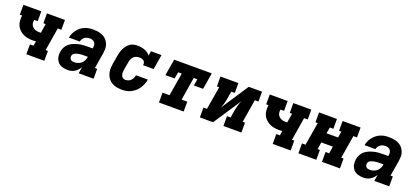

<svg xmlns="http://www.w3.org/2000/svg" viewBox="27 -1358 4745 2197"><g transform="rotate(20 2400.0 -260.0)"><path d="M290 0V-120H334L343 -177Q332 -175 321 -174.5Q310 -174 299 -174Q268 -174 238 -180Q208 -186 182.5 -199.5Q157 -213 136.5 -233.5Q116 -254 104 -281.5Q92 -309 90.5 -339.5Q89 -370 93 -400H65V-520H283V-400H240Q237 -385 237.5 -369.5Q238 -354 244 -340.5Q250 -327 260.5 -316.5Q271 -306 284 -299.5Q297 -293 312 -290Q327 -287 342 -287Q347 -287 352 -287.5Q357 -288 362 -288L380 -400H352V-520H571V-400H527L481 -120H509V0Z M795 8Q761 8 728 -2Q695 -12 674 -36Q653 -60 646 -93.5Q639 -127 645 -162Q650 -189 663.5 -216Q677 -243 700.5 -262Q724 -281 751.5 -292.5Q779 -304 807 -311Q835 -318 863 -320Q891 -322 919 -322H980L982 -330Q985 -347 983 -364Q981 -381 971.5 -394Q962 -407 946 -413Q930 -419 913 -419Q897 -419 880.5 -415Q864 -411 850 -401Q836 -391 827 -376.5Q818 -362 814 -346H682Q687 -372 698 -396.5Q709 -421 725.5 -442.5Q742 -464 764 -481.5Q786 -499 811 -509.5Q836 -520 861.5 -524Q887 -528 913 -528Q936 -528 958 -525.5Q980 -523 1001 -517Q1022 -511 1040.5 -500.5Q1059 -490 1073.5 -475Q1088 -460 1098 -441Q1108 -422 1113 -401Q1118 -380 1117 -357.5Q1116 -335 1113 -312L1081 -120H1109V0H927L940 -78Q928 -59 912.5 -42.5Q897 -26 878 -14Q859 -2 837.5 3Q816 8 795 8ZM836 -101Q858 -101 880.5 -108.5Q903 -116 921 -132Q939 -148 949 -169.5Q959 -191 962 -213H919Q909 -213 899 -213Q889 -213 879.5 -212Q870 -211 860 -209.5Q850 -208 840.5 -206Q831 -204 821 -200.5Q811 -197 802 -192Q793 -187 787 -178Q781 -169 779 -159Q777 -147 780 -135Q783 -123 791.5 -115Q800 -107 811.5 -104Q823 -101 836 -101Z M1456 8Q1432 8 1408 5Q1384 2 1362.5 -6Q1341 -14 1322.5 -26.5Q1304 -39 1290 -56.5Q1276 -74 1267 -95.5Q1258 -117 1254.5 -140Q1251 -163 1252 -187Q1253 -211 1257 -235L1274 -335Q1278 -358 1284 -381Q1290 -404 1300.5 -426.5Q1311 -449 1326.5 -469Q1342 -489 1362.5 -503.5Q1383 -518 1406.5 -523Q1430 -528 1454 -528Q1476 -528 1498.5 -524.5Q1521 -521 1541 -513.5Q1561 -506 1579 -493.5Q1597 -481 1609 -464L1618 -520H1747L1717 -339H1588Q1591 -354 1587.5 -368.5Q1584 -383 1573 -392Q1562 -401 1547.5 -404.5Q1533 -408 1518 -408Q1500 -408 1481.5 -402Q1463 -396 1449.5 -382.5Q1436 -369 1428.5 -351.5Q1421 -334 1418 -316L1401 -216Q1399 -204 1398 -192Q1397 -180 1398.5 -168.5Q1400 -157 1404 -146.5Q1408 -136 1415 -128Q1422 -120 1433 -116Q1444 -112 1456 -112Q1473 -112 1490 -118.5Q1507 -125 1520 -138.5Q1533 -152 1540.5 -168.5Q1548 -185 1551 -203H1696Q1691 -174 1680.5 -147Q1670 -120 1654 -95.5Q1638 -71 1615.5 -50.5Q1593 -30 1566.5 -16.5Q1540 -3 1512 2.5Q1484 8 1456 8Z M1905 0V-120H1990L2037 -400H1993L1979 -320H1867L1901 -520H2359L2326 -320H2214L2227 -400H2183L2137 -120H2206V0Z M2403 0V-120H2446L2493 -400H2465V-520H2683V-400H2640L2625 -312Q2620 -279 2611 -247Q2602 -215 2588 -184L2809 -520H2971V-400H2927L2881 -120H2909V0H2690V-120H2734L2748 -208Q2754 -241 2763 -273Q2772 -305 2786 -336L2564 0Z M3290 0V-120H3334L3343 -177Q3332 -175 3321 -174.5Q3310 -174 3299 -174Q3268 -174 3238 -180Q3208 -186 3182.5 -199.5Q3157 -213 3136.5 -233.5Q3116 -254 3104 -281.5Q3092 -309 3090.5 -339.5Q3089 -370 3093 -400H3065V-520H3283V-400H3240Q3237 -385 3237.5 -369.5Q3238 -354 3244 -340.5Q3250 -327 3260.5 -316.5Q3271 -306 3284 -299.5Q3297 -293 3312 -290Q3327 -287 3342 -287Q3347 -287 3352 -287.5Q3357 -288 3362 -288L3380 -400H3352V-520H3571V-400H3527L3481 -120H3509V0Z M3603 0V-120H3646L3693 -400H3665V-520H3883V-400H3840L3827 -325H3968L3980 -400H3952V-520H4171V-400H4127L4081 -120H4109V0H3890V-120H3934L3948 -206H3807L3793 -120H3821V0Z M4395 8Q4361 8 4328 -2Q4295 -12 4274 -36Q4253 -60 4246 -93.5Q4239 -127 4245 -162Q4250 -189 4263.5 -216Q4277 -243 4300.5 -262Q4324 -281 4351.5 -292.5Q4379 -304 4407 -311Q4435 -318 4463 -320Q4491 -322 4519 -322H4580L4582 -330Q4585 -347 4583 -364Q4581 -381 4571.5 -394Q4562 -407 4546 -413Q4530 -419 4513 -419Q4497 -419 4480.5 -415Q4464 -411 4450 -401Q4436 -391 4427 -376.5Q4418 -362 4414 -346H4282Q4287 -372 4298 -396.5Q4309 -421 4325.5 -442.5Q4342 -464 4364 -481.5Q4386 -499 4411 -509.5Q4436 -520 4461.5 -524Q4487 -528 4513 -528Q4536 -528 4558 -525.5Q4580 -523 4601 -517Q4622 -511 4640.5 -500.5Q4659 -490 4673.5 -475Q4688 -460 4698 -441Q4708 -422 4713 -401Q4718 -380 4717 -357.5Q4716 -335 4713 -312L4681 -120H4709V0H4527L4540 -78Q4528 -59 4512.5 -42.5Q4497 -26 4478 -14Q4459 -2 4437.5 3Q4416 8 4395 8ZM4436 -101Q4458 -101 4480.5 -108.5Q4503 -116 4521 -132Q4539 -148 4549 -169.5Q4559 -191 4562 -213H4519Q4509 -213 4499 -213Q4489 -213 4479.5 -212Q4470 -211 4460 -209.5Q4450 -208 4440.5 -206Q4431 -204 4421 -200.5Q4411 -197 4402 -192Q4393 -187 4387 -178Q4381 -169 4379 -159Q4377 -147 4380 -135Q4383 -123 4391.5 -115Q4400 -107 4411.5 -104Q4423 -101 4436 -101Z"/></g></svg>

Font: Iosevka Etoile Heavy Oblique
Style: Regular
Weight: 900
Italic angle: -9°
Designer: Belleve Invis
Foundry: Belleve Invis
Version: Version 15.5.2; ttfautohint (v1.8.4)